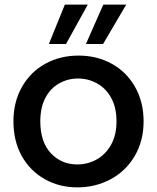

<svg xmlns="http://www.w3.org/2000/svg" viewBox="-20 -800 678 829"><path d="M314 9Q236 9 173 -26.5Q110 -62 74 -126.5Q38 -191 38 -276Q38 -360 75 -425Q112 -490 176 -525Q240 -560 319 -560Q398 -560 462 -525Q526 -490 563 -425Q600 -360 600 -276Q600 -192 562 -127Q524 -62 458.5 -26.5Q393 9 314 9ZM314 -90Q358 -90 396.5 -111Q435 -132 459 -174Q483 -216 483 -276Q483 -336 460 -377.5Q437 -419 399 -440Q361 -461 317 -461Q273 -461 235.5 -440Q198 -419 176 -377.5Q154 -336 154 -276Q154 -187 199.5 -138.5Q245 -90 314 -90ZM265 -610H191L260 -780H359ZM425 -610H351L426 -780H525Z"/></svg>

Font: MSTAGE Medium
Style: Regular
Weight: 500
Designer: Ninad Kale (Devanagari), Jonny Pinhorn (Latin)
Foundry: Indian Type Foundry
Version: 4.004